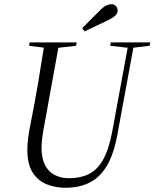

<svg xmlns="http://www.w3.org/2000/svg" viewBox="-20 -870 729 906"><path d="M211 -642 117 -654 120 -670H342L339 -654L233 -642ZM289 16Q241 16 200 -0.5Q159 -17 134 -56Q109 -95 109 -164Q109 -190 113 -220.5Q117 -251 124 -285L139 -362Q151 -426 159.5 -476Q168 -526 175 -572Q182 -618 191 -670H260L189 -279Q183 -248 179.5 -221Q176 -194 176 -172Q176 -122 193 -90Q210 -58 239.5 -43.5Q269 -29 306 -29Q359 -29 399 -48.5Q439 -68 466.5 -116.5Q494 -165 510 -251L587 -670H614L535 -241Q518 -145 485 -89Q452 -33 403 -8.5Q354 16 289 16ZM589 -644 500 -654 503 -670H689L686 -654L602 -644ZM368 -737Q388 -758 409 -778.5Q430 -799 450 -819Q468 -838 481 -844Q494 -850 506 -850Q520 -850 527.5 -841Q535 -832 535 -821Q535 -808 525.5 -798Q516 -788 495 -777Q466 -763 437 -749.5Q408 -736 379 -722Z"/></svg>

Font: Source Serif 4 60pt
Style: Italic
Weight: 400
Italic angle: -12°
Version: Version 4.004;hotconv 1.0.116;makeotfexe 2.5.65601